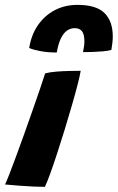

<svg xmlns="http://www.w3.org/2000/svg" viewBox="-47 -746 471 768"><path d="M132.4 1.4Q112.1 1.4 85.8 0.2Q59.4 -1 30.5 -3.2Q1.6 -5.4 -26.8 -8.1Q-21.4 -19 -9.8 -48.6Q1.8 -78.2 17 -119.6Q32.2 -161 49.1 -207.9Q65.9 -254.9 82.1 -301.2Q98.4 -347.6 111.9 -387.1Q125.4 -426.6 133.6 -452.5Q152.1 -457.5 179.1 -459.6Q206.1 -461.8 232.7 -462.2Q259.2 -462.8 275.8 -462.8Q273.1 -445.6 263.9 -409.3Q254.6 -373 240.9 -325.7Q227.2 -278.4 211.8 -227.8Q196.2 -177.1 181 -130.6Q165.8 -84.1 153 -49.1Q140.2 -14.1 132.4 1.4ZM69.8 -554.1Q77.9 -605.8 104.2 -644.5Q130.6 -683.2 171.4 -704.9Q212.1 -726.5 263 -726.5Q337.9 -726.5 371 -693.8Q404.1 -661.1 404.1 -600.1Q404.1 -587.4 402.4 -573.5Q400.8 -559.6 398.4 -546.2Q385 -542.5 364.1 -540.6Q343.1 -538.8 321.7 -538.1Q300.2 -537.5 285 -537.5Q287.4 -549.2 289 -560.2Q290.6 -571.2 290.6 -580.4Q290.6 -609 280.8 -621.2Q271 -633.4 252 -633.4Q234.8 -633.4 220.8 -623.4Q206.8 -613.5 196.4 -592.2Q186.1 -570.9 180.1 -536Q143.9 -536 114.2 -541.6Q84.6 -547.2 69.8 -554.1Z"/></svg>

Font: Grandstander Thin
Style: Italic
Weight: 100
Italic angle: -15°
Designer: Tyler Finck
Foundry: Etcetera Type Co
Version: Version 1.200